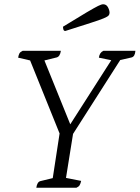

<svg xmlns="http://www.w3.org/2000/svg" viewBox="-20 -879 654 899"><path d="M150 0Q154 -27 169 -31L227 -45L259 -254L121 -596L65 -609Q67 -622 71 -629Q75 -636 86 -641H265Q261 -614 245 -610L188 -596L309 -297L501 -597L443 -609Q446 -633 464 -641H614Q612 -614 596 -610L543 -598L322 -252L289 -46L360 -32Q357 -19 353 -12Q349 -5 338 0ZM286 -734Q279 -734 277 -740.5Q275 -747 275 -754Q348 -799 385.5 -821Q423 -843 439 -851Q455 -859 463 -859Q478 -859 485.5 -845Q493 -831 493 -819Q493 -812 488.5 -806.5Q484 -801 465 -793Q446 -785 403.5 -771.5Q361 -758 286 -734Z"/></svg>

Font: Petrona Light
Style: Italic
Weight: 300
Italic angle: -9°
Designer: Ringo R. Seeber
Foundry: Ringo R. Seeber
Version: Version 2.001; ttfautohint (v1.8.3)